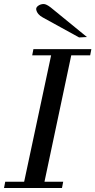

<svg xmlns="http://www.w3.org/2000/svg" viewBox="-107 -934 474 954"><path d="M59 -690H347L341 -659H247L114 -31H207L201 0H-87L-81 -31H13L147 -659H53ZM145 -897 325 -750 286 -748 106 -847Q78 -862 73 -886Q71 -897 83 -905.5Q95 -914 110 -914Q123 -914 145 -897Z"/></svg>

Font: GFS Didot
Style: Italic
Weight: 400
Italic angle: -12°
Designer: Takis Katsoulidis and George D. Matthiopoulos
Foundry: George Matthiopoulos and Takis Katsoulidis
Version: Version 1.0